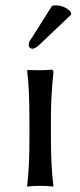

<svg xmlns="http://www.w3.org/2000/svg" viewBox="-20 -693 300 716"><path d="M173.8 -670.9Q179.7 -672.9 188 -672.9Q219.2 -672.9 243.2 -649.9L246.1 -639.2L130.9 -529.8Q112.3 -511.2 101.1 -511.2Q95.7 -511.2 91.3 -515.1Q86.9 -519 86.9 -523.9Q86.9 -525.9 87.2 -527.8Q87.4 -529.8 87.6 -531Q87.9 -532.2 88.6 -534.2Q89.4 -536.1 89.6 -537.1Q89.8 -538.1 91.3 -540.5Q92.8 -543 93.3 -543.9L95.7 -547.9Q98.1 -550.8 98.6 -551.8ZM89.8 -234.9Q89.8 -369.6 81.1 -429.2L83 -432.1Q98.1 -431.2 126 -431.2Q153.8 -431.2 169.9 -433.1Q175.8 -433.1 177.5 -431.2Q179.2 -429.2 179.2 -422.9Q169.9 -333.5 169.9 -251V-180.2Q169.9 -71.8 179.2 0L176.8 2.9Q158.2 0 129.9 0Q101.6 0 83 2.9L81.1 0Q89.8 -64.9 89.8 -180.2Z"/></svg>

Font: Linux Biolinum G
Style: Regular
Weight: 400
Designer: Philipp H. Poll
Foundry: Philipp H. Poll
Version: Version 1.1.0 ; ttfautohint (v1.6)